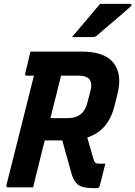

<svg xmlns="http://www.w3.org/2000/svg" viewBox="-20 -966 698 990"><path d="M151 0H22Q11 0 13 -11Q50 -159 84.5 -295Q119 -431 155 -576H118Q106 -576 110 -587Q117 -616 123.5 -644Q130 -672 137 -700H401Q520 -700 565.5 -641.5Q611 -583 586 -482L572 -426Q556 -359 521.5 -317.5Q487 -276 430 -257Q438 -230 445.5 -203Q453 -176 461 -149Q466 -132 472 -127Q478 -122 490 -122H523Q516 -94 509 -65Q502 -36 494 -7Q491 4 480 4H459Q408 4 384.5 -12Q361 -28 349 -70Q337 -113 325 -156Q313 -199 301 -242H211Q202 -208 193 -172Q184 -136 175 -98Q168 -71 162 -46.5Q156 -22 151 0ZM270 -476Q262 -445 254.5 -415.5Q247 -386 240 -357H330Q411 -357 430 -435L446 -496Q458 -542 438 -560Q423 -576 386 -576H295Q288 -550 282 -525Q276 -500 270 -476ZM496 -946H651Q657 -946 658 -941.5Q659 -937 653 -932Q629 -911 611 -895Q593 -879 575 -864Q557 -849 534 -829.5Q511 -810 478 -781Q475 -779 470.5 -777Q466 -775 460 -775H351Q389 -820 423.5 -860Q458 -900 496 -946Z"/></svg>

Font: Recursive Mn Lnr St
Style: Bold Italic
Weight: 700
Italic angle: -15°
Monospace: yes
Version: Version 1.079;hotconv 1.0.112;makeotfexe 2.5.65598; ttfautoh